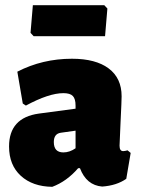

<svg xmlns="http://www.w3.org/2000/svg" viewBox="-20 -711 543 742"><path d="M383 -691 395 -678 386 -571H110L98 -584L107 -691ZM258 -484Q350 -484 400 -446.5Q450 -409 450 -339Q450 -322 446 -241Q442 -160 442 -148Q442 -127 456 -127Q462 -127 473 -130L485 -120L468 -20Q431 6 375 10Q314 5 289 -61H282Q238 -10 182 11Q106 10 60.5 -31.5Q15 -73 15 -145Q15 -256 130 -272L272 -291V-303Q272 -329 261.5 -340Q251 -351 225 -351Q169 -351 80 -303L68 -311L47 -434Q144 -484 258 -484ZM272 -206 215 -198Q188 -194 188 -162Q188 -122 225 -122Q249 -122 272 -138Z"/></svg>

Font: Alegreya Sans SC Black
Style: Regular
Weight: 900
Designer: Juan Pablo del Peral
Foundry: Huerta Tipografica
Version: Version 2.007